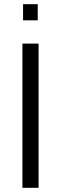

<svg xmlns="http://www.w3.org/2000/svg" viewBox="-20 -896 291 916"><path d="M87 0V-688H164V0ZM90 -799V-876H160V-799Z"/></svg>

Font: Saira SemiCondensed
Style: Regular
Weight: 400
Width: 4
Designer: Hector Gatti with collaboration of the Omnibus-Type team
Foundry: Omnibus-Type
Version: Version 1.101